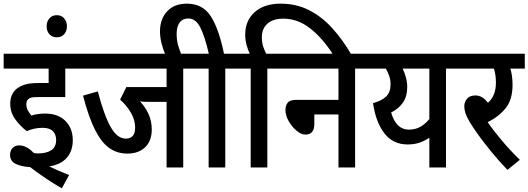

<svg xmlns="http://www.w3.org/2000/svg" viewBox="-20 -916 2890 1050"><path d="M212 -217Q169 -217 126 -199Q91 -226 63.5 -263.5Q36 -301 36 -349Q36 -399 68 -428Q87 -444 114.5 -453Q142 -462 193 -462H246V-541H0V-622H425V-541H337V-385H183Q162 -385 151.5 -382.5Q141 -380 134 -373Q124 -365 124 -346Q124 -327 132.5 -312Q141 -297 152 -284Q170 -290 189.5 -292.5Q209 -295 226 -295Q298 -295 338 -254.5Q378 -214 378 -149Q378 -91 345.5 -53.5Q313 -16 249 -6Q302 20 358 41L318 114Q271 87 227.5 57.5Q184 28 145 -2Q96 -5 65.5 -20Q35 -35 35 -69Q35 -93 49 -107Q63 -121 85 -121Q103 -121 123 -111.5Q143 -102 165 -79Q177 -77 188 -77Q234 -77 260.5 -94.5Q287 -112 287 -150Q287 -181 269 -199Q251 -217 212 -217Z M235 -772Q235 -798 250 -815.5Q265 -833 291 -833Q316 -833 331 -815.5Q346 -798 346 -772Q346 -746 331 -729Q316 -712 291 -712Q265 -712 250 -729Q235 -746 235 -772Z M982 -541V0H891V-359H794Q780 -359 767.5 -359.5Q755 -360 745 -362Q775 -331 792.5 -292Q810 -253 810 -208Q810 -145 773.5 -110.5Q737 -76 676 -76Q622 -76 579 -105.5Q536 -135 500.5 -204.5Q465 -274 434 -393L515 -416Q549 -286 585 -222Q621 -158 668 -158Q719 -158 719 -218Q719 -260 696 -299.5Q673 -339 637 -371L671 -440H891V-541H413V-622H1064V-541Z M885 -615Q871 -648 863 -680.5Q855 -713 855 -745Q855 -812 894 -854Q933 -896 1002 -896Q1088 -896 1132.5 -827.5Q1177 -759 1205 -622H1295V-541H1212V0H1121V-541H1052V-622H1122Q1100 -718 1075 -766.5Q1050 -815 1010 -815Q979 -815 962.5 -792.5Q946 -770 946 -731Q946 -696 954 -668.5Q962 -641 973 -615Z M1351 -541H1282V-622H1346Q1336 -643 1328.5 -669.5Q1321 -696 1321 -727Q1321 -803 1372.5 -849.5Q1424 -896 1515 -896Q1600 -896 1670 -860.5Q1740 -825 1797.5 -761.5Q1855 -698 1903 -615H1803Q1745 -707 1676.5 -760.5Q1608 -814 1530 -814Q1473 -814 1442.5 -786.5Q1412 -759 1412 -713Q1412 -683 1419.5 -661Q1427 -639 1436 -622H1525V-541H1442V0H1351Z M1512 -622H2004V-541H1922V0H1831V-290H1699V-238Q1699 -180 1650 -180Q1627 -180 1601.5 -201.5Q1576 -223 1558.5 -254Q1541 -285 1541 -314Q1541 -339 1553.5 -354.5Q1566 -370 1601 -370H1831V-541H1512Z M2502 -622V-541H2419V0H2328V-163Q2305 -147 2276 -136.5Q2247 -126 2209 -126Q2129 -126 2082 -187Q2035 -248 2020 -352Q2068 -365 2092 -388.5Q2116 -412 2116 -455Q2116 -480 2108 -502Q2100 -524 2090 -541H1992V-622ZM2119 -301Q2146 -207 2216 -207Q2252 -207 2279.5 -223Q2307 -239 2328 -265V-541H2182Q2193 -518 2200 -492Q2207 -466 2207 -441Q2207 -389 2183.5 -355Q2160 -321 2119 -301Z M2823 -42 2755 13Q2708 -36 2667.5 -85.5Q2627 -135 2596.5 -177.5Q2566 -220 2549 -248Q2532 -277 2525.5 -297Q2519 -317 2519 -335Q2519 -357 2533.5 -375.5Q2548 -394 2580 -394Q2619 -394 2648 -354Q2692 -391 2692 -464Q2692 -508 2681 -541H2489V-622H2850V-541H2771Q2776 -525 2779.5 -502.5Q2783 -480 2783 -452Q2783 -371 2745.5 -324.5Q2708 -278 2647 -248Q2680 -200 2727 -144.5Q2774 -89 2823 -42Z"/></svg>

Font: Noto Sans Condensed Medium
Style: Italic
Weight: 500
Width: 3
Italic angle: -12°
Designer: Monotype Design Team
Foundry: Monotype Imaging Inc.
Version: Version 2.013; ttfautohint (v1.8.4.7-5d5b)